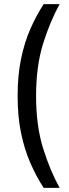

<svg xmlns="http://www.w3.org/2000/svg" viewBox="-20 -770 334 926"><path d="M190.5 136Q155.5 82 127 17.5Q98.5 -47 81.8 -127Q65 -207 65 -307Q65 -407.5 81.8 -487.5Q98.5 -567.5 127 -631.8Q155.5 -696 190.5 -750H267.5Q221 -666 187.5 -558.2Q154 -450.5 154 -307Q154 -164 187.5 -56Q221 52 267.5 136Z"/></svg>

Font: Cabin
Style: Regular
Weight: 400
Width: 4
Designer: Pablo Impallari
Foundry: Pablo Impallari. http://www.impallari.com Igino Marini. http://www.ikern.com
Version: Version 3.001